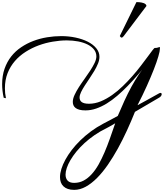

<svg xmlns="http://www.w3.org/2000/svg" viewBox="-20 -1072 1532 1795"><path d="M673.3 637.7Q721.7 637.7 762 616.2Q802.2 594.7 836.9 556.6Q871.6 518.6 901.4 466.3Q930.7 414.1 957.3 352.1Q983.9 290 1008.3 220.7L1057.1 80.6L1002.9 111.8Q980.5 124.5 972.2 128.4Q917.5 154.3 862.3 192.4Q811 228 768.8 266.8Q726.6 305.7 693.8 345.9Q661.1 386.2 638.7 424.6Q616.2 462.9 604.5 497.6Q592.8 532.2 592.8 560.1Q592.8 595.7 612.3 616.7Q631.8 637.7 673.3 637.7ZM1469.7 -200.7Q1475.6 -203.6 1480.5 -203.6Q1485.8 -203.6 1488.8 -200Q1491.7 -196.3 1491.7 -190.9Q1491.7 -184.1 1486.3 -175.5Q1481 -167 1469.7 -160.2L1241.7 -26.4Q1207 60.5 1166.7 148.2Q1126.5 235.8 1081.8 316.9Q1037.1 397.9 988.3 468.5Q939.5 539.1 887.9 591.1Q836.4 643.1 782.5 673.1Q728.5 703.1 673.8 703.1Q639.2 703.1 614.3 694.3Q590.8 686.5 573.2 669.9Q556.6 654.3 548.8 632.3Q541 610.4 541 583.5Q541 548.3 554 506.8Q566.9 465.3 591.3 420.7Q615.7 376 651.1 329.8Q686.5 283.7 731.4 240Q776.4 196.3 830.1 156.2Q883.8 116.7 944.8 84.5L1010.7 49.8L1081.1 11.7L1142.6 -128.4Q1174.3 -197.8 1209 -261.7Q1241.2 -320.8 1283.2 -383.8Q1295.9 -402.8 1309.1 -420.4L1271 -375Q1222.7 -318.8 1174.1 -268.8Q1125.5 -218.8 1076.4 -176.8Q1027.3 -134.8 978 -104.5Q928.7 -74.2 878.9 -57.1Q829.1 -40 778.8 -40Q745.6 -40 723.1 -45.9Q700.7 -51.8 686.8 -62.5Q672.9 -73.2 666.7 -87.6Q660.6 -102.1 660.6 -119.1Q660.6 -148.9 677 -184.3Q693.4 -219.7 717.8 -257.8Q742.2 -295.9 770.8 -335.2Q799.3 -374.5 823.7 -412.1Q848.1 -449.7 864.5 -483.6Q880.9 -517.6 880.9 -544.9Q880.9 -581.1 858.9 -608.9Q836.9 -636.7 799.1 -655.8Q761.2 -674.8 710.9 -684.6Q660.6 -694.3 604.5 -694.3Q541 -694.3 473.6 -682.6Q405.8 -671.4 341.6 -647.7Q277.3 -624 220 -587.6Q162.6 -551.3 119.4 -501.5Q76.2 -451.7 51 -388.2Q25.9 -324.7 25.9 -246.6Q25.9 -224.6 28.1 -201.7Q30.3 -178.7 35.6 -153.8L14.6 -158.2Q6.8 -192.4 3.4 -223.6Q0 -254.9 0 -284.2Q0 -364.7 22.7 -429.4Q45.4 -494.1 84.7 -544.2Q124 -594.2 177.2 -629.9Q230.5 -666 291.7 -689.2Q353 -712.4 419.7 -723.4Q486.3 -734.4 552.2 -734.4Q622.6 -734.4 687 -720.7Q751.5 -707 801 -681.9Q850.6 -656.7 880.1 -620.8Q909.7 -585 909.7 -541Q909.7 -510.7 896 -477.3Q882.3 -443.8 861.6 -408.9Q840.8 -374 816.9 -338.9L772.5 -272Q751.5 -239.7 737.8 -211.2Q724.1 -182.6 724.1 -160.2Q724.1 -147 728.8 -136.2Q733.4 -125.5 743.7 -117.9Q753.9 -110.4 770.8 -106.2Q787.6 -102.1 812 -102.1Q867.2 -102.1 921.9 -124.5Q976.1 -147 1028.1 -183.6Q1080.1 -220.2 1128.4 -267.1Q1176.8 -314 1219.5 -362.8Q1262.2 -411.6 1297.9 -458.5L1360.8 -542L1404.8 -601.1Q1421.9 -623.5 1426.8 -623.5Q1448.2 -623.5 1458.5 -628.2Q1468.8 -632.8 1471.7 -632.8Q1474.1 -632.8 1474.6 -629.4Q1475.1 -626 1475.1 -616.7Q1475.1 -594.7 1460.4 -544.4Q1445.8 -494.1 1418.5 -424.1Q1391.1 -354 1352.5 -268.1Q1314 -182.1 1265.6 -88.4L1345.7 -131.8L1410.6 -168ZM1255.4 -1052.2Q1256.8 -1052.2 1264.2 -1052.2Q1271.5 -1052.2 1281.7 -1051.3Q1292 -1050.3 1303.7 -1048.3Q1315.4 -1046.4 1325.2 -1042.2Q1335 -1038.1 1341.8 -1031.7Q1348.6 -1025.4 1349.1 -1016.1L1134.3 -731.9L1121.1 -720.2Q1112.3 -720.2 1107.4 -725.1Q1102.5 -730 1100.1 -735.4Z"/></svg>

Font: Meddon
Style: Regular
Weight: 400
Designer: Vernon Adams
Foundry: Vernon Adams
Version: Version 1.000